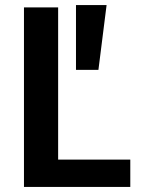

<svg xmlns="http://www.w3.org/2000/svg" viewBox="-20 -727 568 753"><path d="M208 -101H491V6H74V-698H208ZM278 -707H398L366 -453H278Z"/></svg>

Font: Repo
Style: DemiBold
Weight: 600
Designer: Stefan Peev
Foundry: Context Ltd
Version: Version 001.000